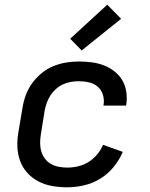

<svg xmlns="http://www.w3.org/2000/svg" viewBox="-20 -790 640 818"><path d="M267 8Q234 8 202.5 2.5Q171 -3 144 -17Q117 -31 96.5 -53.5Q76 -76 65.5 -105Q55 -134 54 -166Q53 -198 59 -231L76 -331Q80 -358 90 -385Q100 -412 117 -435.5Q134 -459 157 -478Q180 -497 207 -508Q234 -519 261 -523.5Q288 -528 316 -528Q343 -528 370.5 -524.5Q398 -521 422.5 -511.5Q447 -502 467.5 -486Q488 -470 501 -448Q514 -426 518 -399Q522 -372 518 -344L517 -340H421V-342Q425 -365 418.5 -386Q412 -407 396.5 -420.5Q381 -434 359.5 -439Q338 -444 315 -444Q299 -444 281.5 -441Q264 -438 248 -430.5Q232 -423 218 -410.5Q204 -398 194.5 -383Q185 -368 179 -351Q173 -334 170 -317L154 -217Q151 -199 151 -180.5Q151 -162 156 -145Q161 -128 171.5 -114Q182 -100 197 -91.5Q212 -83 230 -79.5Q248 -76 267 -76Q290 -76 313 -81.5Q336 -87 356.5 -99.5Q377 -112 393.5 -131.5Q410 -151 419 -173L503 -143Q489 -109 464.5 -79Q440 -49 407.5 -29Q375 -9 338.5 -0.5Q302 8 267 8ZM328 -575 279 -625 437 -770 496 -710Z"/></svg>

Font: Iosevka Custom Medium
Style: Italic
Weight: 500
Italic angle: -9°
Designer: Belleve Invis
Foundry: Belleve Invis
Version: Version 27.0.1